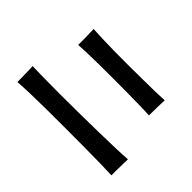

<svg xmlns="http://www.w3.org/2000/svg" viewBox="-76 -948 1151 1151"><g transform="rotate(45 500.0 -372.0)"><path d="M107 -98Q107 -112 106.5 -137Q106 -162 105.5 -188Q105 -214 103 -230Q138 -229 199.5 -228Q261 -227 338.5 -227Q416 -227 499 -228Q582 -229 660.5 -230.5Q739 -232 802.5 -234Q866 -236 903 -239Q903 -223 902 -195Q901 -167 901 -140.5Q901 -114 901 -101Q865 -103 802.5 -104Q740 -105 663.5 -105.5Q587 -106 505 -106Q423 -106 346 -105.5Q269 -105 206.5 -103Q144 -101 107 -98ZM207 -513Q208 -541 207 -580.5Q206 -620 205 -645V-646Q233 -644 280 -642.5Q327 -641 386 -640Q445 -639 507 -639.5Q569 -640 628 -640.5Q687 -641 734 -642Q781 -643 809 -645Q808 -628 807.5 -603.5Q807 -579 806.5 -555Q806 -531 806 -514Q777 -516 729 -517Q681 -518 622 -518.5Q563 -519 500.5 -519Q438 -519 380.5 -518.5Q323 -518 277.5 -516.5Q232 -515 207 -513Z"/></g></svg>

Font: Zen Kaku Gothic Antique
Style: Bold
Weight: 700
Designer: Yoshimichi Ohira
Foundry: Positype
Version: Version 1.001